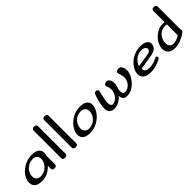

<svg xmlns="http://www.w3.org/2000/svg" viewBox="245 -1896 3105 3105"><g transform="rotate(-45 1797.5 -344.0)"><path d="M386 -407Q476 -407 517 -373Q558 -339 558 -284Q558 -267 552.5 -250Q547 -233 547 -219V-30Q547 -13 535.5 -1.5Q524 10 498 10Q471 10 459.5 -1.5Q448 -13 448 -30V-97Q403 -46 342 -16Q281 14 212 14Q121 14 80.5 -21.5Q40 -57 40 -118Q40 -170 68 -221.5Q96 -273 144 -314.5Q192 -356 254.5 -381.5Q317 -407 386 -407ZM351 -348Q307 -348 270 -331.5Q233 -315 205.5 -288Q178 -261 162.5 -226Q147 -191 147 -154Q147 -107 173.5 -81.5Q200 -56 249 -56Q291 -56 328 -72.5Q365 -89 392.5 -116Q420 -143 436.5 -178Q453 -213 453 -251Q453 -295 425.5 -321.5Q398 -348 351 -348Z M789 -30Q789 -13 777 -1.5Q765 10 738 10Q712 10 700 -1.5Q688 -13 688 -30V-662Q688 -679 700 -690.5Q712 -702 738 -702Q765 -702 777 -690.5Q789 -679 789 -662Z M1030 -30Q1030 -13 1018 -1.5Q1006 10 979 10Q953 10 941 -1.5Q929 -13 929 -30V-662Q929 -679 941 -690.5Q953 -702 979 -702Q1006 -702 1018 -690.5Q1030 -679 1030 -662Z M1485 -407Q1577 -407 1617.5 -373Q1658 -339 1658 -284Q1658 -233 1630 -180.5Q1602 -128 1555 -84.5Q1508 -41 1445 -13.5Q1382 14 1312 14Q1221 14 1180.5 -20.5Q1140 -55 1140 -110Q1140 -161 1168 -214Q1196 -267 1243.5 -310Q1291 -353 1353.5 -380Q1416 -407 1485 -407ZM1443 -344Q1401 -344 1365.5 -328Q1330 -312 1304 -285Q1278 -258 1263 -223Q1248 -188 1248 -151Q1248 -103 1276 -76Q1304 -49 1352 -49Q1393 -49 1429 -65.5Q1465 -82 1492 -109Q1519 -136 1535 -171Q1551 -206 1551 -244Q1551 -289 1522.5 -316.5Q1494 -344 1443 -344Z M1896 -57Q1925 -57 1952.5 -73Q1980 -89 2001.5 -115Q2023 -141 2036 -175.5Q2049 -210 2049 -248Q2049 -287 2031 -326Q2024 -340 2024 -352Q2024 -366 2040 -378Q2056 -390 2080 -390Q2098 -390 2113 -382Q2128 -374 2138 -357Q2148 -340 2152 -321Q2156 -302 2156 -281Q2156 -257 2151.5 -237Q2147 -217 2141 -199Q2135 -181 2130.5 -164Q2126 -147 2126 -130Q2126 -88 2139.5 -71.5Q2153 -55 2180 -55Q2210 -55 2238 -69.5Q2266 -84 2287.5 -108.5Q2309 -133 2322 -165Q2335 -197 2335 -231Q2335 -276 2312 -336Q2307 -351 2307 -360Q2307 -375 2324 -388Q2341 -401 2366 -401Q2407 -401 2426 -367Q2447 -331 2447 -284Q2447 -234 2422.5 -181.5Q2398 -129 2357.5 -85.5Q2317 -42 2264 -14Q2211 14 2154 14Q2109 14 2084 -12.5Q2059 -39 2059 -86Q2016 -36 1965.5 -11Q1915 14 1869 14Q1806 14 1777 -17.5Q1748 -49 1748 -100Q1748 -125 1752 -158Q1756 -191 1764 -227.5Q1772 -264 1783 -302Q1794 -340 1809 -376Q1821 -402 1852 -402Q1871 -402 1881.5 -392.5Q1892 -383 1892 -369Q1892 -364 1891 -361Q1880 -310 1872 -272Q1864 -234 1859 -206.5Q1854 -179 1852 -160Q1850 -141 1850 -128Q1850 -92 1862.5 -74.5Q1875 -57 1896 -57Z M2868 -407Q2953 -407 2992.5 -378Q3032 -349 3032 -307Q3032 -258 2997.5 -223.5Q2963 -189 2880 -175L2631 -133Q2631 -96 2651.5 -74.5Q2672 -53 2727 -53Q2777 -53 2819.5 -65Q2862 -77 2901 -96Q2919 -105 2929 -105Q2952 -105 2952 -77Q2952 -60 2931 -49Q2815 14 2698 14Q2651 14 2617.5 4Q2584 -6 2563 -23.5Q2542 -41 2532 -65Q2522 -89 2522 -117Q2522 -169 2550 -221Q2578 -273 2625.5 -314Q2673 -355 2735.5 -381Q2798 -407 2868 -407ZM2835 -350Q2800 -350 2766 -337Q2732 -324 2704.5 -302Q2677 -280 2657.5 -251.5Q2638 -223 2632 -193L2850 -228Q2900 -236 2915.5 -251Q2931 -266 2931 -289Q2931 -313 2907 -331.5Q2883 -350 2835 -350Z M3427 -352Q3416 -354 3406 -355Q3396 -356 3379 -356Q3343 -356 3310 -340.5Q3277 -325 3251 -297.5Q3225 -270 3209.5 -233Q3194 -196 3194 -153Q3194 -107 3219 -80.5Q3244 -54 3279 -54Q3311 -54 3347 -65Q3383 -76 3424 -102Q3426 -123 3426.5 -145.5Q3427 -168 3427 -196ZM3525 -148Q3525 -134 3527 -125.5Q3529 -117 3529 -111Q3529 -103 3522.5 -95.5Q3516 -88 3496 -73Q3471 -54 3441 -38Q3411 -22 3380 -10.5Q3349 1 3318.5 7.5Q3288 14 3262 14Q3176 14 3134 -22.5Q3092 -59 3092 -122Q3092 -177 3117.5 -228.5Q3143 -280 3184 -319.5Q3225 -359 3276.5 -383Q3328 -407 3379 -407Q3393 -407 3405.5 -406.5Q3418 -406 3426 -405V-662Q3426 -679 3437.5 -690.5Q3449 -702 3475 -702Q3502 -702 3513.5 -690.5Q3525 -679 3525 -662Z"/></g></svg>

Font: Sofadi One
Style: Regular
Weight: 400
Designer: Botjo Nikoltchev
Foundry: Botjo Nikoltchev
Version: Version 1.002